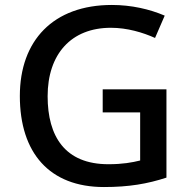

<svg xmlns="http://www.w3.org/2000/svg" viewBox="-20 -744 767 774"><path d="M394 -384V-291H545V-97C512 -89 475 -82 417 -82C242 -82 172 -194 172 -356C172 -526 267 -632 427 -632C493 -632 556 -613 605 -591L644 -681C583 -707 510 -724 431 -724C195 -724 60 -581 60 -357C60 -127 180 10 399 10C500 10 575 -3 651 -28V-384Z"/></svg>

Font: Noto Sans Medefaidrin Medium
Style: Regular
Weight: 500
Designer: Dalton Maag Ltd
Foundry: Dalton Maag Ltd
Version: Version 1.002